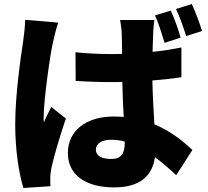

<svg xmlns="http://www.w3.org/2000/svg" viewBox="-20 -875 1040 959"><path d="M989 -720C978 -757 957 -814 938 -855L859 -830C879 -789 896 -738 910 -695ZM882 -687C872 -725 852 -781 833 -822L754 -798C774 -756 788 -705 802 -661ZM106 -776C105 -739 99 -694 95 -664C84 -591 56 -405 56 -253C56 -119 76 -3 97 64L232 55C231 39 231 21 231 10C231 0 234 -23 237 -37C249 -94 279 -194 309 -283L236 -341C223 -312 211 -293 199 -264C198 -268 198 -284 198 -287C198 -379 232 -610 244 -661C248 -679 262 -740 271 -762ZM603 -161C603 -107 584 -81 536 -81C494 -81 459 -93 459 -128C459 -159 490 -177 536 -177C559 -177 581 -174 603 -168ZM886 -638C841 -629 792 -621 742 -616C743 -657 744 -690 745 -709C746 -731 748 -756 751 -775H580C584 -754 588 -722 588 -707C589 -689 589 -652 590 -606C571 -605 553 -605 534 -605C474 -605 415 -608 357 -614L358 -471C417 -467 476 -465 535 -465C553 -465 572 -465 591 -466C592 -404 595 -343 598 -291C582 -292 565 -293 548 -293C410 -293 319 -222 319 -111C319 1 411 61 550 61C680 61 741 3 754 -90C788 -65 823 -35 860 0L941 -126C897 -167 836 -219 751 -254C748 -312 743 -383 741 -473C793 -477 842 -483 886 -489Z"/></svg>

Font: Noto Sans CJK JP Black
Style: Regular
Weight: 900
Designer: Ryoko NISHIZUKA (kana & ideographs); Paul D. Hunt (Latin, Greek & Cyrillic); Wenlong ZHANG (bopomofo); Sandoll Communica
Foundry: Adobe Systems Incorporated
Version: Version 1.004;PS 1.004;hotconv 1.0.82;makeotf.lib2.5.63406